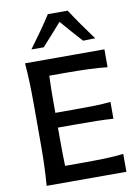

<svg xmlns="http://www.w3.org/2000/svg" viewBox="-109 -1112 858 1183"><g transform="rotate(-10 320.5 -520.5)"><path d="M84.5 0Q89.4 -63 91.6 -121.8Q93.8 -180.7 93.8 -252.4V-510.7Q93.8 -583.5 91.6 -643.1Q89.4 -702.6 84.5 -766.6H581.1V-654.8Q528.3 -660.2 468.8 -662.8Q409.2 -665.5 327.6 -665.5H218.3Q216.3 -623.5 215.8 -581.5Q215.3 -539.6 215.3 -491.7V-433.6H333.5Q406.7 -433.6 459.5 -434.8Q512.2 -436 561.5 -440.9V-335.9Q509.3 -339.4 456.8 -340.3Q404.3 -341.3 333 -341.3H215.3V-271.5Q215.3 -224.6 215.8 -183.6Q216.3 -142.6 217.8 -101.6H336.9Q405.3 -101.6 466.3 -103.5Q527.3 -105.5 583.5 -111.8V0ZM460.9 -841.8Q429.2 -876.5 398.4 -911.6Q367.7 -946.8 337.9 -981.4Q308.1 -947.3 277.3 -912.8Q246.6 -878.4 214.8 -843.8H137.7Q174.3 -893.1 209.2 -942.4Q244.1 -991.7 275.4 -1040.5H399.4Q431.2 -991.7 465.8 -942.1Q500.5 -892.6 537.1 -843.3Z"/></g></svg>

Font: Pinar DS4-Medium
Style: Regular
Weight: 500
Designer: Amin Abedi
Version: Version 2.000